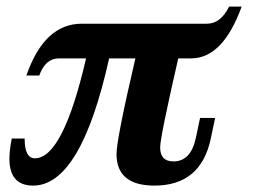

<svg xmlns="http://www.w3.org/2000/svg" viewBox="-20 -562 792 597"><path d="M460.4 15.1Q342.3 15.1 342.3 -83Q342.3 -128.9 400.9 -380.4H319.3Q231.4 15.1 83 15.1Q9.3 15.1 9.3 -68.4Q9.3 -95.2 16.6 -131.3H56.6Q56.6 -69.8 88.4 -69.8Q175.8 -69.8 247.6 -380.4H162.6Q121.1 -380.4 102.1 -327.1H62Q117.7 -488.3 234.4 -488.3H623.5Q666 -488.3 692.4 -541.5H731.4Q672.9 -380.4 574.2 -380.4H534.2Q478 -135.7 478 -103.5Q478 -60.1 519.5 -60.1Q573.2 -60.1 588.9 -132.8L602.1 -195.3H648.9L635.3 -130.4Q604 15.1 460.4 15.1Z"/></svg>

Font: Munson
Style: Bold Italic
Weight: 700
Italic angle: -12°
Designer: Paul James MIller
Foundry: High-Logic / Made with FontCreator
Version: Version 2.10;May 5, 2019;FontCreator 11.5.0.2430 64-bit